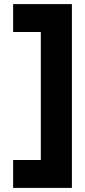

<svg xmlns="http://www.w3.org/2000/svg" viewBox="-20 -708 414 936"><path d="M330.5 208H44V72H179V-552H44V-688H330.5Z"/></svg>

Font: League Spartan Black
Style: Regular
Weight: 900
Foundry: The League of Moveable Type
Version: Version 2.002